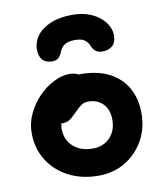

<svg xmlns="http://www.w3.org/2000/svg" viewBox="-90 -888 830 974"><g transform="rotate(-10 325.0 -401.5)"><path d="M339.8 12Q253.2 12 185.9 -22.8Q118.6 -57.6 80.2 -119.2Q41.8 -180.8 41.8 -260Q41.8 -310.8 63.8 -357.8Q85.8 -404.8 121.6 -441.9Q157.4 -479 200.2 -500.6Q243 -522.2 283.8 -522.2Q301.4 -522.2 316.5 -516.6Q331.6 -511 341 -499.3Q350.4 -487.6 350.4 -467.6Q350.4 -432.4 335.6 -405.2Q320.8 -378 276 -362.6Q253.8 -353.2 235.6 -337.1Q217.4 -321 206.3 -299.8Q195.2 -278.6 195.2 -255.8Q195.2 -198.8 233 -163.8Q270.8 -128.8 335.2 -128.8Q388.6 -128.8 422.6 -163.9Q456.6 -199 456.6 -256.8Q456.6 -307.4 427.7 -337.5Q398.8 -367.6 352.2 -367.6Q328.6 -367.6 313.3 -355.6Q298 -343.6 278 -323.6Q263.6 -309.2 253 -299.9Q242.4 -290.6 231.5 -286.3Q220.6 -282 205.2 -282Q187.4 -282 173.7 -295.8Q160 -309.6 160 -348.6Q160 -377.4 175.6 -406.4Q191.2 -435.4 216.8 -459Q242.4 -482.6 274 -497.1Q305.6 -511.6 337.8 -511.6Q423 -511.6 483.4 -481.1Q543.8 -450.6 575.8 -394.7Q607.8 -338.8 607.8 -262Q607.8 -184.2 572.4 -122.1Q537 -60 476.7 -24Q416.4 12 339.8 12ZM349.2 -815Q405.4 -815 447.9 -795.4Q490.4 -775.8 514.7 -743.8Q539 -711.8 539 -675Q539 -639.4 519.2 -622.3Q499.4 -605.2 468.8 -605.2Q448 -605.2 434.7 -614.3Q421.4 -623.4 413.4 -643.2Q405.6 -662.6 389.4 -674.7Q373.2 -686.8 340.2 -686.8Q305.2 -686.8 287.3 -675.2Q269.4 -663.6 261 -643.8Q253 -622.8 241.7 -611.5Q230.4 -600.2 208.2 -600.2Q175 -600.2 158.3 -618.9Q141.6 -637.6 141.6 -671.4Q141.6 -711.2 165.8 -743.6Q190 -776 236.5 -795.5Q283 -815 349.2 -815Z"/></g></svg>

Font: Shantell Sans Light
Style: Regular
Weight: 300
Designer: Stephen Nixon, Anya Danilova, Shantell Martin
Foundry: Arrow Type
Version: Version 1.011;[c5ecc13dd]